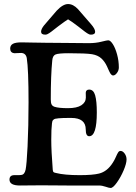

<svg xmlns="http://www.w3.org/2000/svg" viewBox="-20 -914 671 949"><path d="M268.1 -784.2Q260.3 -778.3 249.8 -770Q239.3 -761.7 234.1 -757.8Q229 -753.9 222.7 -749.8Q216.3 -745.6 212.2 -744.1Q208 -742.7 204.1 -742.7Q183.1 -742.7 183.1 -757.3Q183.1 -770 197.3 -788.1L259.8 -860.8Q291 -894 316.4 -894Q341.8 -894 365.2 -869.1L429.2 -795.4Q450.2 -771.5 450.2 -757.3Q450.2 -742.7 429.2 -742.7Q425.3 -742.7 421.1 -744.1Q417 -745.6 410.6 -749.8Q404.3 -753.9 399.2 -757.8Q394 -761.7 383.5 -770Q373 -778.3 365.2 -784.2Q331.1 -810.1 316.4 -818.4Q303.7 -811 268.1 -784.2ZM183.6 2Q162.1 2 130.9 2.4Q99.6 2.9 78.6 2.9Q26.9 2.9 26.9 -26.4Q26.9 -47.4 49.3 -48.3Q51.3 -48.3 66.2 -48.3Q81.1 -48.3 85 -49.3Q101.6 -50.8 106.7 -75.9Q111.8 -101.1 116.2 -189Q121.1 -291.5 121.1 -408.7Q121.1 -571.8 112.3 -627Q107.9 -650.9 85.4 -652.3Q79.6 -652.8 67.1 -651.6Q54.7 -650.4 50.3 -650.9Q41 -651.9 35.6 -657.7Q30.3 -663.6 30.3 -673.8Q30.3 -689.9 43.5 -697.3Q56.6 -704.6 86.4 -704.6Q101.6 -704.6 140.1 -703.6Q178.7 -702.6 204.6 -702.6Q235.4 -702.6 312.3 -701.7Q389.2 -700.7 418.9 -700.7Q453.1 -700.7 481 -707.8Q508.8 -714.8 515.1 -714.8Q525.4 -714.8 537.6 -696Q549.8 -677.2 558.6 -645.3Q567.4 -613.3 567.4 -580.6Q567.4 -565.9 558.1 -553.5Q548.8 -541 539.1 -541Q536.6 -541 534.4 -542Q532.2 -543 530 -545.4Q527.8 -547.9 526.1 -550Q524.4 -552.2 522.2 -556.9Q520 -561.5 518.3 -564.9Q516.6 -568.4 513.9 -574.5Q511.2 -580.6 509.3 -585Q497.6 -610.4 480.5 -625.7Q463.4 -641.1 435.1 -646Q405.3 -650.9 319.8 -650.9Q269 -650.9 254.6 -644.8Q240.2 -638.7 238.3 -615.2Q231 -542 231 -422.9Q231 -405.3 235.1 -397.5Q239.3 -389.6 249.5 -386.2Q270 -379.4 315.9 -379.4Q359.9 -379.4 381.8 -393.6Q403.8 -407.7 404.3 -431.2Q404.3 -436 404.1 -443.8Q403.8 -451.7 403.8 -455.6Q404.8 -471.2 420.9 -471.2Q442.4 -471.2 450.4 -442.6Q458.5 -414.1 458.5 -357.9Q458.5 -240.7 420.9 -240.7Q403.8 -240.7 403.8 -273.9Q403.8 -331.1 332 -331.1Q308.1 -331.1 294.7 -330.8Q281.2 -330.6 269.3 -329.3Q257.3 -328.1 252.7 -326.9Q248 -325.7 243.9 -322Q239.7 -318.4 238.8 -314.7Q237.8 -311 236.8 -303.7Q233.4 -276.9 233.4 -223.1Q233.4 -168.5 240.7 -75.2Q241.7 -66.4 244.1 -63.7Q246.6 -61 256.3 -59.1Q298.3 -48.3 374 -48.3Q438.5 -48.3 469.7 -56.2Q510.3 -66.4 537.6 -109.9Q545.4 -121.6 552.5 -137.9Q559.6 -154.3 564.2 -161.1Q568.8 -168 575.7 -168Q586.9 -168 596.2 -155Q605.5 -142.1 605.5 -126Q605.5 -106 591.1 -72Q576.7 -38.1 557.6 -11.5Q538.6 15.1 526.9 15.1Q519.5 15.1 502.2 9Q484.9 2.9 468.3 2.9H312Q290 2.9 247.3 2.4Q204.6 2 183.6 2Z"/></svg>

Font: Cooper* Medium
Style: Regular
Weight: 500
Designer: Owen Earl
Foundry: indestructible type*
Version: Version 0.001